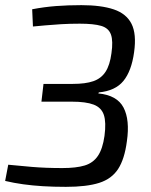

<svg xmlns="http://www.w3.org/2000/svg" viewBox="-21 -718 588 746"><path d="M295 -698Q372 -698 421 -681.5Q470 -665 490 -625.5Q510 -586 500 -515Q490 -442 458.5 -403.5Q427 -365 363 -359L361 -355Q434 -348 459 -300Q484 -252 472 -169Q463 -100 438 -61.5Q413 -23 364.5 -7.5Q316 8 235 8Q187 8 146 5.5Q105 3 69 -2Q33 -7 -1 -15L11 -78Q49 -74 103 -69.5Q157 -65 221 -65Q275 -65 308 -75Q341 -85 359.5 -112.5Q378 -140 385 -190Q392 -243 382.5 -271.5Q373 -300 343 -311.5Q313 -323 258 -323H140L148 -392H262Q311 -392 341.5 -402.5Q372 -413 389 -439Q406 -465 412 -511Q419 -559 410 -584Q401 -609 372 -617.5Q343 -626 289 -626Q250 -626 216.5 -624Q183 -622 156 -619.5Q129 -617 107 -615L104 -682Q151 -691 197 -694.5Q243 -698 295 -698Z"/></svg>

Font: Exo 2
Style: Italic
Weight: 400
Italic angle: -8°
Designer: Natanael Gama
Foundry: Natanael Gama
Version: Version 2.010